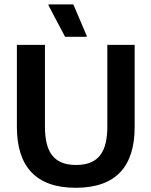

<svg xmlns="http://www.w3.org/2000/svg" viewBox="-20 -858 702 890"><path d="M381.7 -687.5V-692.5L320 -837.5H205V-832.5L281.7 -687.5ZM330.8 12.5C518.3 12.5 604.2 -87.5 604.2 -269.2V-650H477.5V-271.7C477.5 -156.7 439.2 -93.3 332.5 -93.3C226.7 -93.3 188.3 -156.7 188.3 -271.7V-650H58.3V-269.2C58.3 -87.5 145.8 12.5 330.8 12.5Z"/></svg>

Font: Familjen Grotesk SemiBold
Style: Regular
Weight: 600
Designer: Anders Wikstroem, Jonas Baeckman, Matilda Gysing, Kristian Moeller
Foundry: Familjen STHLM AB
Version: Version 2.000